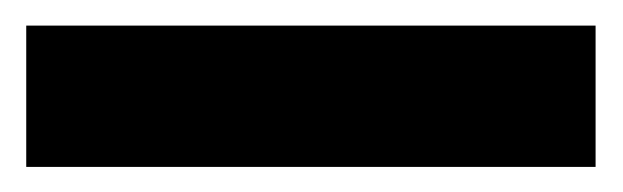

<svg xmlns="http://www.w3.org/2000/svg" viewBox="-20 -20 487 150"><path d="M445.3 0V110.4H0.5V0Z"/></svg>

Font: RobotoDEMO
Style: Regular
Weight: 400
Designer: Christian Robertson
Foundry: Google
Version: Version 2.136